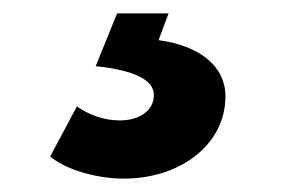

<svg xmlns="http://www.w3.org/2000/svg" viewBox="-20 -30 421 287"><path d="M165 237C251 237 317 185 317 114C317 68 277 38 217 30L232 -10H155L123 69C182 75 210 90 210 112C210 135 189 150 159 150C136 150 113 142 95 129L55 204C82 226 129 237 165 237Z"/></svg>

Font: Mluvka Bold
Style: Italic
Weight: 700
Italic angle: -8°
Designer: Modified by Jiří Krblich, Original typeface by Gumpita Rahayu
Foundry: Gumpita Rahayu & Jiří Krblich
Version: Version 2.000;Glyphs 3.1.1 (3134)